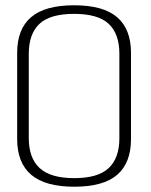

<svg xmlns="http://www.w3.org/2000/svg" viewBox="-20 -700 570 727"><path d="M261 7Q371.5 7 423.8 -38.2Q476 -83.5 476 -173.5V-500Q476 -589.5 423.5 -634.8Q371 -680 260.5 -680Q150.5 -680 97.8 -635Q45 -590 45 -500V-173.5Q45 -83.5 98.2 -38.2Q151.5 7 261 7ZM261 -25.5Q171.5 -25.5 130.2 -63.5Q89 -101.5 89 -176.5V-496.5Q89 -571.5 129.2 -609.5Q169.5 -647.5 260.5 -647.5Q351.5 -647.5 391.8 -609.5Q432 -571.5 432 -496.5V-176.5Q432 -101.5 391.5 -63.5Q351 -25.5 261 -25.5Z"/></svg>

Font: Anybody SemiExpanded ExtraLight
Style: Regular
Weight: 250
Width: 6
Version: Version 1.113;gftools[0.9.25]